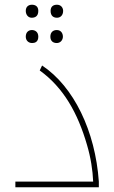

<svg xmlns="http://www.w3.org/2000/svg" viewBox="-20 -792 483 812"><path d="M114 -717C127 -717 142 -722 142 -746C142 -767 127 -772 115 -772C101 -772 89 -764 89 -746C89 -730 99 -717 114 -717ZM221 -717C237 -717 247 -729 247 -746C247 -758 239 -772 221 -772C206 -772 194 -765 194 -746C194 -725 206 -717 221 -717ZM116 -610C127 -610 142 -614 142 -637C142 -658 127 -665 115 -665C101 -665 89 -656 89 -637C89 -622 99 -610 116 -610ZM220 -610C236 -610 246 -623 246 -637C246 -651 238 -665 220 -665C205 -665 193 -656 193 -637C193 -618 205 -610 220 -610ZM45 -24V0H398V-24C383 -238 292 -426 158 -515L148 -494C248 -422 309 -314 348 -179C364 -125 372 -72 374 -24Z"/></svg>

Font: Noto Kufi Arabic Thin
Style: Regular
Weight: 100
Designer: Monotype Design Team, David Williams, Khaled Hosny
Foundry: Google LLC
Version: Version 2.109